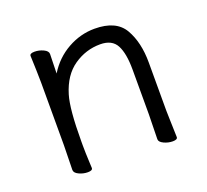

<svg xmlns="http://www.w3.org/2000/svg" viewBox="-93 -596 773 718"><g transform="rotate(-20 294.0 -237.0)"><path d="M430 -115V-293Q430 -357 412.5 -390Q395 -423 348 -423Q291 -423 243 -390Q195 -357 174 -287Q158 -234 158 -105V-89Q158 -63 160 -21L161 1Q161 11 142 11Q124 11 107 3Q90 -5 90 -17L92 -115V-364L91 -413L89 -471Q89 -481 108 -481Q126 -481 143 -473Q160 -465 160 -453L158 -376Q190 -428 241 -456.5Q292 -485 348 -485Q434 -485 465 -431Q496 -377 496 -297V-105L497 -67L499 1Q499 11 480 11Q462 11 445 3Q428 -5 428 -16V-17Z"/></g></svg>

Font: Fusion Kai T
Style: Regular
Weight: 400
Designer: Fontworks Inc.
Version: Version 24.134;May 13, 2024